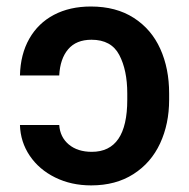

<svg xmlns="http://www.w3.org/2000/svg" viewBox="-20 -557 578 587"><path d="M260.7 -92.8Q369.1 -92.8 369.1 -252V-271.5Q369.1 -342.3 344.7 -388.9Q320.3 -435.5 259.8 -435.5Q212.9 -435.5 188.2 -406.2Q163.6 -377 161.1 -326.2H41Q42.5 -391.1 69.6 -438.7Q96.7 -486.3 145 -511.7Q193.4 -537.1 257.8 -537.1Q335 -537.1 388.9 -502.4Q442.9 -467.8 470 -407.7Q497.1 -347.7 497.1 -271.5V-252Q497.1 -178.2 469.5 -118.7Q441.9 -59.1 387.9 -24.7Q334 9.8 258.8 9.8Q197.8 9.8 148.7 -14.4Q99.6 -38.6 71 -80.8Q42.5 -123 41 -174.8H161.1Q163.6 -137.7 190.4 -115.2Q217.3 -92.8 260.7 -92.8Z"/></svg>

Font: Pretendard GOV SemiBold
Style: Regular
Weight: 600
Designer: Base glyphs from Inter by Rasmus Andersson; Hangeul glyphs from Noto Sans CJK(Source Han Sans) by Jang Soo-young and Kan
Foundry: Kil Hyung-jin
Version: Version 1.309